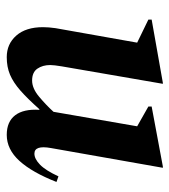

<svg xmlns="http://www.w3.org/2000/svg" viewBox="14 -518 514 583"><g transform="rotate(90 271.5 -227.0)"><path d="M154 10Q114 10 88.5 -19Q63 -48 63 -100Q63 -117 66 -138L110 -386L40 -420V-430L232 -464H235L182 -157Q178 -133 178 -122Q178 -99 189 -83Q200 -67 225 -67Q249 -67 274.5 -88.5Q300 -110 320 -132L364 -386L304 -420V-430L486 -464H490L430 -124Q421 -74 447 -74Q463 -74 480.5 -91Q498 -108 516 -147L533 -141Q504 -67 469 -28.5Q434 10 390 10Q350 10 330.5 -15.5Q311 -41 314 -89H312Q280 -53 255.5 -31.5Q231 -10 207.5 0Q184 10 154 10Z"/></g></svg>

Font: Spectral SemiBold
Style: Italic
Weight: 600
Italic angle: -10°
Designer: Jean-Baptiste Levee
Foundry: Production Type
Version: Version 2.001